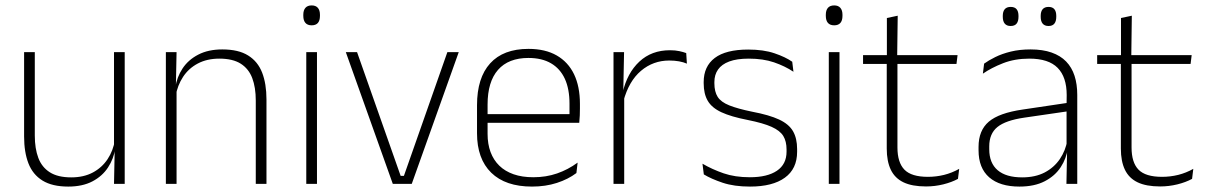

<svg xmlns="http://www.w3.org/2000/svg" viewBox="-20 -679 4458 709"><path d="M108.5 -486.5V-178.5Q108.5 -130.5 121.5 -96Q134.5 -61.5 164 -42.8Q193.5 -24 243 -24Q289 -24 322.8 -42Q356.5 -60 377.2 -91.2Q398 -122.5 404.5 -162.5L415.5 -130.5H405.5Q400 -93 379 -60.8Q358 -28.5 321.2 -9.2Q284.5 10 232 10Q173 10 137 -12.2Q101 -34.5 85 -75.8Q69 -117 69 -175V-486.5ZM440.5 -486.5V0H401L403.5 -123.5L401 -125.5V-486.5Z M924.5 0V-308Q924.5 -356 911.5 -390.5Q898.5 -425 869 -443.8Q839.5 -462.5 790 -462.5Q744.5 -462.5 710.5 -444.5Q676.5 -426.5 656 -395.2Q635.5 -364 628.5 -324L617.5 -356H627.5Q633 -394 654 -426Q675 -458 712 -477.2Q749 -496.5 801 -496.5Q860.5 -496.5 896.2 -474.2Q932 -452 948 -410.8Q964 -369.5 964 -311.5V0ZM592.5 0V-486.5H632L629.5 -362.5L632 -361V0Z M1111 0V-486.5H1150.5V0ZM1131 -585.5Q1115.5 -585.5 1107.8 -594.5Q1100 -603.5 1100 -620.5V-624.5Q1100 -641 1107.8 -650Q1115.5 -659 1131 -659Q1146 -659 1153.8 -650Q1161.5 -641 1161.5 -624.5V-620.5Q1161.5 -603 1153.8 -594.2Q1146 -585.5 1131 -585.5Z M1471.5 -29.5 1632 -486.5H1674L1500.5 0H1430.5L1257 -486.5H1298.5L1459.5 -29.5Z M1944.5 10Q1846.5 10 1794 -41.2Q1741.5 -92.5 1741.5 -187V-290.5Q1741.5 -391.5 1790 -445Q1838.5 -498.5 1931.5 -498.5Q1993.5 -498.5 2035.8 -474.2Q2078 -450 2099.8 -404.8Q2121.5 -359.5 2121.5 -295.5V-278Q2121.5 -265.5 2121 -252.8Q2120.5 -240 2119 -225.5H2082.5Q2083 -245.5 2083 -263.2Q2083 -281 2083 -296Q2083 -350.5 2065.8 -388Q2048.5 -425.5 2014.8 -445.2Q1981 -465 1931.5 -465Q1857.5 -465 1819 -421Q1780.5 -377 1780.5 -293V-245V-239V-184.5Q1780.5 -147 1791.5 -117.5Q1802.5 -88 1823.8 -67.2Q1845 -46.5 1876.5 -35.5Q1908 -24.5 1949.5 -24.5Q1996.5 -24.5 2037 -38.5Q2077.5 -52.5 2113 -78.5L2108.5 -40Q2078 -17 2036.2 -3.5Q1994.5 10 1944.5 10ZM1761.5 -225.5V-257.5H2109V-225.5Z M2282 -305 2269 -334 2279.5 -337.5Q2296 -409.5 2341 -451.5Q2386 -493.5 2454 -493.5Q2473.5 -493.5 2488.5 -490.2Q2503.5 -487 2514 -483L2516.5 -444Q2504 -449.5 2487.5 -452.5Q2471 -455.5 2451.5 -455.5Q2392 -455.5 2347 -417.5Q2302 -379.5 2282 -305ZM2245.5 0V-486.5H2284.5L2281.5 -338L2285 -334.5V0Z M2749.5 10Q2691 10 2648.5 -4.2Q2606 -18.5 2579 -35L2574 -74.5Q2610 -53.5 2652 -39Q2694 -24.5 2749 -24.5Q2813.5 -24.5 2849 -48.5Q2884.5 -72.5 2884.5 -119V-127Q2884.5 -157 2872.5 -176.8Q2860.5 -196.5 2829.5 -210.5Q2798.5 -224.5 2741 -236Q2679.5 -248 2644 -264.5Q2608.5 -281 2593.5 -306.8Q2578.5 -332.5 2578.5 -371.5V-376Q2578.5 -434 2619.5 -465Q2660.5 -496 2743 -496Q2799.5 -496 2840 -482.2Q2880.5 -468.5 2905.5 -451L2910 -414Q2878.5 -435 2838.2 -448.8Q2798 -462.5 2745 -462.5Q2701 -462.5 2673 -452Q2645 -441.5 2631.5 -422.2Q2618 -403 2618 -376V-371.5Q2618 -340.5 2630.2 -321.2Q2642.5 -302 2673.2 -289.8Q2704 -277.5 2757.5 -266.5Q2821 -254.5 2857.2 -237.5Q2893.5 -220.5 2908.5 -194.2Q2923.5 -168 2923.5 -128.5V-118.5Q2923.5 -55.5 2878.2 -22.8Q2833 10 2749.5 10Z M3040.5 0V-486.5H3080V0ZM3060.5 -585.5Q3045 -585.5 3037.2 -594.5Q3029.5 -603.5 3029.5 -620.5V-624.5Q3029.5 -641 3037.2 -650Q3045 -659 3060.5 -659Q3075.5 -659 3083.2 -650Q3091 -641 3091 -624.5V-620.5Q3091 -603 3083.2 -594.2Q3075.5 -585.5 3060.5 -585.5Z M3399.5 9.5Q3348 9.5 3316.2 -5.8Q3284.5 -21 3269.5 -52.2Q3254.5 -83.5 3254.5 -130.5V-459H3294V-134.5Q3294 -79 3319.8 -52.5Q3345.5 -26 3406.5 -26Q3437 -26 3466.2 -33.2Q3495.5 -40.5 3522 -55.5L3517.5 -18.5Q3494.5 -6 3463.2 1.8Q3432 9.5 3399.5 9.5ZM3167 -443V-475.5H3516L3512 -443ZM3255 -469.5V-612.5L3295 -621L3293 -469.5Z M3918 0 3920.5 -125 3918.5 -131.5V-290L3919 -328Q3919 -394.5 3885.5 -428.5Q3852 -462.5 3781 -462.5Q3727 -462.5 3683.8 -445.5Q3640.5 -428.5 3609.5 -407L3614 -444Q3630.5 -456 3655.2 -468.2Q3680 -480.5 3712.5 -488.5Q3745 -496.5 3785.5 -496.5Q3830.5 -496.5 3863.2 -485Q3896 -473.5 3917 -451.8Q3938 -430 3948 -399Q3958 -368 3958 -328.5V0ZM3744.5 10Q3672 10 3632.8 -24.2Q3593.5 -58.5 3593.5 -124V-136.5Q3593.5 -197.5 3631.5 -229.8Q3669.5 -262 3756.5 -274.5L3928 -300L3930 -269L3762 -244.5Q3693.5 -234.5 3663.2 -210Q3633 -185.5 3633 -138.5V-128Q3633 -77 3664 -50.5Q3695 -24 3754.5 -24Q3803 -24 3837.8 -42.2Q3872.5 -60.5 3893.8 -91.8Q3915 -123 3921.5 -162L3932 -131H3923Q3918 -94 3897 -61.8Q3876 -29.5 3838 -9.8Q3800 10 3744.5 10ZM3712 -583Q3697.5 -583 3690.2 -591.8Q3683 -600.5 3683 -617V-620.5Q3683 -636.5 3690.2 -645Q3697.5 -653.5 3712 -653.5Q3727 -653.5 3734 -645Q3741 -636.5 3741 -620.5V-617Q3741 -600.5 3734 -591.8Q3727 -583 3712 -583ZM3852 -583Q3837.5 -583 3830.2 -591.8Q3823 -600.5 3823 -617V-620.5Q3823 -636.5 3830.2 -645Q3837.5 -653.5 3852 -653.5Q3866.5 -653.5 3873.5 -645Q3880.5 -636.5 3880.5 -620.5V-617Q3880.5 -600.5 3873.5 -591.8Q3866.5 -583 3852 -583Z M4264 9.5Q4212.5 9.5 4180.8 -5.8Q4149 -21 4134 -52.2Q4119 -83.5 4119 -130.5V-459H4158.5V-134.5Q4158.5 -79 4184.2 -52.5Q4210 -26 4271 -26Q4301.5 -26 4330.8 -33.2Q4360 -40.5 4386.5 -55.5L4382 -18.5Q4359 -6 4327.8 1.8Q4296.5 9.5 4264 9.5ZM4031.5 -443V-475.5H4380.5L4376.5 -443ZM4119.5 -469.5V-612.5L4159.5 -621L4157.5 -469.5Z"/></svg>

Font: Anek Telugu Medium ExtraLight
Style: Regular
Weight: 250
Version: Version 1.003